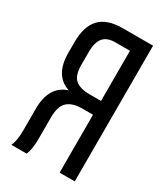

<svg xmlns="http://www.w3.org/2000/svg" viewBox="-176 -779 746 858"><g transform="rotate(30 197.0 -350.0)"><path d="M275.9 -298.8H221.2Q169.9 -298.8 144.5 -275.4Q119.1 -252 119.1 -194.8V-85Q119.1 -30.3 106 0H26.9Q41 -27.8 41 -84V-192.9Q41 -312.5 127.9 -338.9Q42 -366.7 42 -482.9V-540Q42 -619.6 79.6 -659.9Q117.2 -700.2 198.2 -700.2H354V0H275.9ZM275.9 -628.9H200.2Q157.7 -628.9 138.4 -605.2Q119.1 -581.5 119.1 -533.2V-465.8Q119.1 -411.6 143.3 -390.9Q167.5 -370.1 216.8 -370.1H275.9Z"/></g></svg>

Font: Bebas Neue Regular
Style: Regular
Weight: 400
Designer: Ryoichi Tsunekawa
Foundry: Ryoichi Tsunekawa
Version: Version 001.003